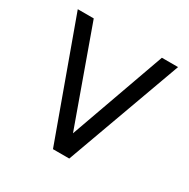

<svg xmlns="http://www.w3.org/2000/svg" viewBox="-128 -658 765 776"><g transform="rotate(30 254.0 -270.0)"><path d="M216 0H292L488 -540H412.5L254 -96L94.5 -540H20Z"/></g></svg>

Font: Eudonet
Style: Regular
Weight: 400
Designer: Mikhail Sharanda
Foundry: Mikhail Sharanda
Version: Version 4.503;Glyphs 3.1.2 (3151)